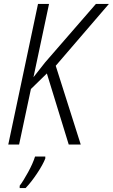

<svg xmlns="http://www.w3.org/2000/svg" viewBox="-20 -734 573 975"><path d="M22 0 173 -714H229L150 -342L209 -417L467 -714H533L263 -400L390 0H329L218 -361L137 -282L77 0ZM80 221H110Q138 192 168 147Q198 102 210 71V61H158Q147 96 123 140Q99 184 80 209Z"/></svg>

Font: Noto Sans Display SemiCondensed Light
Style: Italic
Weight: 300
Width: 4
Italic angle: -12°
Designer: Monotype Design Team
Foundry: Monotype Imaging Inc.
Version: Version 1.900